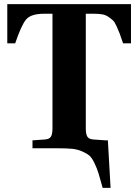

<svg xmlns="http://www.w3.org/2000/svg" viewBox="-20 -712 664 922"><path d="M15 -504V-692H609V-504H571Q560 -537 555 -550Q550 -563 540.5 -584.5Q531 -606 523 -613.5Q515 -621 501.5 -630.5Q488 -640 471.5 -643Q455 -646 432 -646H392V-95Q392 -67 400 -55Q408 -43 431 -42L488 -38H498L511 190H473Q460 143 453 120Q446 97 433.5 71Q421 45 409 35Q397 25 374.5 15Q352 5 325.5 2.5Q299 0 257 0H136V-38L193 -42Q216 -43 224 -55Q232 -67 232 -95V-646H192Q128 -646 105 -618Q82 -590 53 -504Z"/></svg>

Font: Heuristica
Style: Bold
Weight: 700
Version: Version 1.0.2